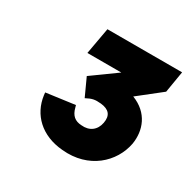

<svg xmlns="http://www.w3.org/2000/svg" viewBox="-95 -794 558 559"><g transform="rotate(30 183.5 -514.5)"><path d="M178 -330C271 -321 333 -380 346 -448C354 -496 336 -546 279 -568L355 -628L367 -700H116L100 -611H214L132 -552L159 -493C178 -503 187 -505 208 -503C236 -500 248 -486 243 -459C238 -432 218 -417 190 -420C168 -421 155 -432 149 -456L147 -463L51 -450L52 -441C60 -381 105 -336 178 -330Z"/></g></svg>

Font: Fixel Display 20240404
Style: Bold Italic
Weight: 700
Italic angle: -10°
Designer: AlfaBravo + MacPaw
Foundry: Kyrylo Tkachov, Marchela Mozhyna, Serhii Makarenko, Maria Weinstein, Zakhar Kryvoshyya
Version: Version 1.211;Glyphs 3.2 (3225)